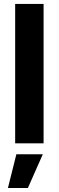

<svg xmlns="http://www.w3.org/2000/svg" viewBox="-20 -727 297 974"><path d="M201.1 0H56.9V-707H201.1ZM63 55.7H197.1L121.5 226.6H20.2Z"/></svg>

Font: Pretendard Std Variable
Style: Regular
Weight: 400
Designer: Base glyphs from Inter by Rasmus Andersson; Hangeul glyphs from Noto Sans CJK(Source Han Sans) by Jang Soo-young and Kan
Foundry: Kil Hyung-jin
Version: Version 1.309;Glyphs 3.2 (3225)